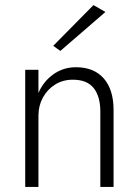

<svg xmlns="http://www.w3.org/2000/svg" viewBox="-20 -734 545 754"><path d="M374 -296V0H426V-302Q426 -382 387.5 -426Q349 -470 278 -470Q229 -470 190 -442.5Q151 -415 131 -369V-460H79V0H131V-280Q131 -319 148.5 -351Q166 -383 196.5 -402Q227 -421 266 -421Q322 -421 348 -388Q374 -355 374 -296ZM394 -687 347 -714 189 -554 217 -534Z"/></svg>

Font: Jost-300-LightPL
Style: Regular
Weight: 300
Version: Version 3.300; ttfautohint (v0.97) -l 8 -r 50 -G 200 -x 14 -